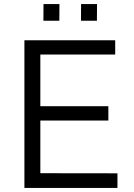

<svg xmlns="http://www.w3.org/2000/svg" viewBox="-20 -920 657 940"><path d="M99.5 0V-723H544V-653H177.5V-400H510.5V-330H177.5V-72L555 -71.5V0ZM376.5 -818.5 377 -900H455L454.5 -818.5ZM192.5 -818.5 193 -900H271L270.5 -818.5Z"/></svg>

Font: Public Sans Light
Style: Regular
Weight: 300
Designer: The Public Sans Project Authors: Dan O. Williams and USWDS (Libre Franklin designed by Pablo Impallari and Rodrigo Fuenz
Version: Version 1.007